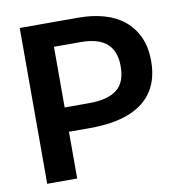

<svg xmlns="http://www.w3.org/2000/svg" viewBox="-76 -730 753 801"><g transform="rotate(-10 300.5 -330.0)"><path d="M144 -198V-301H291Q369 -301 408 -331Q447 -361 447 -430Q447 -494 411 -526Q375 -558 300 -558H144V-660H308Q367 -660 416.5 -646Q466 -632 501.5 -603Q537 -574 556.5 -530.5Q576 -487 576 -429Q576 -353 542 -301.5Q508 -250 441.5 -224Q375 -198 277 -198ZM60 0V-660H187V0Z"/></g></svg>

Font: Bricolage Grotesque 60pt SemiBold
Style: Regular
Weight: 600
Version: Version 1.001;gftools[0.9.33.dev8+g029e19f]